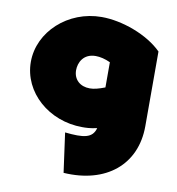

<svg xmlns="http://www.w3.org/2000/svg" viewBox="-86 -625 868 939"><g transform="rotate(10 348.0 -155.0)"><path d="M344 -547C177 -547 40 -421 40 -271C40 -120 177 0 343 0C360 0 381 0 416 -8C402 44 358 50 265 40L292 236C505 250 646 133 646 -58V-429C574 -501 445 -547 344 -547ZM265 -269C265 -307 287 -354 348 -354C370 -354 395 -348 421 -336V-211C390 -199 367 -193 346 -193C298 -193 265 -223 265 -269Z"/></g></svg>

Font: Montserrat-Arabic Black
Style: Regular
Weight: 900
Designer: Mohamed Gaber
Foundry: Kief Type Foundry
Version: Version 5.008;PS 005.008;hotconv 1.0.88;makeotf.lib2.5.64775